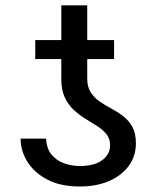

<svg xmlns="http://www.w3.org/2000/svg" viewBox="-20 -675 573 705"><path d="M384.3 -141.1Q384.3 -165.5 371.3 -181.9Q358.4 -198.2 337.9 -211.4Q317.4 -224.6 294.7 -238.3Q272 -252 251.7 -270.5Q231.4 -289.1 218.3 -316.4Q205.1 -343.8 205.1 -384.3V-655.3H300.3V-386.7Q300.3 -355.5 313.2 -335.7Q326.2 -315.9 346.4 -302Q366.7 -288.1 389.6 -275.9Q412.6 -263.7 432.9 -248Q453.1 -232.4 466.1 -209Q479 -185.5 479 -148.9Q479 -102.1 453.1 -66.4Q427.2 -30.8 380.9 -10.5Q334.5 9.8 272.9 9.8Q202.1 9.8 153.8 -15.6Q105.5 -41 80.6 -81.1Q55.7 -121.1 55.7 -166H149.4Q150.9 -129.4 169.4 -107.2Q188 -85 215.8 -75.2Q243.7 -65.4 272.9 -65.4Q326.2 -65.4 355.2 -86.9Q384.3 -108.4 384.3 -141.1ZM398.9 -527.8V-458H109.4V-527.8Z"/></svg>

Font: V-Inter
Style: Regular-375
Weight: 375
Designer: Rasmus Andersson
Foundry: rsms
Version: Version 4.000;git-4146feb